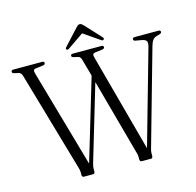

<svg xmlns="http://www.w3.org/2000/svg" viewBox="-120 -979 1129 1104"><g transform="rotate(-15 444.5 -427.0)"><path d="M722 -689.5Q722 -700 734.5 -700H877Q889 -700 889 -689.5Q889 -682.5 878 -678.5L855.5 -672Q843.5 -668 835.2 -657.5Q827 -647 820.5 -624.5L661 -60Q658.5 -52 657 -45.2Q655.5 -38.5 655.5 -31V-15.5Q655.5 0 644.5 0H589.5Q578 0 578 -15.5V-31Q578 -38 576.8 -43.5Q575.5 -49 572.5 -59L449.5 -508.5L316 -60Q311 -43 311 -30.5V-14.5Q311 0 299.5 0H245.5Q234 0 234 -14.5V-30.5Q234 -37 232.5 -43.5Q231 -50 229 -57.5L57.5 -651Q52 -669 39 -672.5L11 -679Q0 -682 0 -690Q0 -700 12 -700H184.5Q196.5 -700 196.5 -690Q196.5 -681.5 185.5 -679L138.5 -673Q128.5 -671.5 126.2 -665.2Q124 -659 128.5 -643.5L293.5 -65L438.5 -550L410.5 -650.5Q405.5 -670 392 -673.5L365 -679.5Q354 -682.5 354 -690Q354 -700 366.5 -700H537Q549.5 -700 549.5 -690Q549.5 -681.5 538 -679L491 -673Q481 -671 479 -665Q477 -659 481.5 -643.5L638 -64.5L797 -625.5Q803 -647.5 797.8 -658Q792.5 -668.5 769 -673L733.5 -679Q722 -681 722 -689.5ZM354.5 -734.5Q344 -727 338.5 -731.5Q332 -737 340 -746L426 -839.5Q432 -846 436.8 -849.8Q441.5 -853.5 448 -853.5Q455 -853.5 459.8 -849.8Q464.5 -846 471 -839.5L557.5 -746Q565 -737.5 558 -731.5Q552.5 -726.5 542 -734.5L448.5 -799Z"/></g></svg>

Font: Fraunces 144pt Soft Light
Style: Regular
Weight: 300
Version: Version 1.000;[0bf87f6ff]